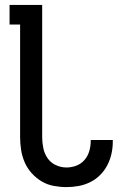

<svg xmlns="http://www.w3.org/2000/svg" viewBox="-20 -755 540 783"><path d="M251 8Q225 8 198.5 3Q172 -2 149.5 -15.5Q127 -29 109 -49Q91 -69 80.5 -93.5Q70 -118 66 -144Q62 -170 62 -196V-655H19V-735H152V-196Q152 -174 156.5 -151.5Q161 -129 173.5 -110.5Q186 -92 207 -82Q228 -72 251 -72Q272 -72 291.5 -79.5Q311 -87 324.5 -102.5Q338 -118 344 -138.5Q350 -159 350 -180V-184H440V-177Q440 -152 434.5 -127.5Q429 -103 417.5 -81Q406 -59 388 -41Q370 -23 347.5 -12Q325 -1 300.5 3.5Q276 8 251 8Z"/></svg>

Font: Iosevka Term Curly Medium
Style: Regular
Weight: 500
Designer: Belleve Invis
Foundry: Belleve Invis
Version: Version 32.3.0